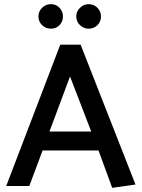

<svg xmlns="http://www.w3.org/2000/svg" viewBox="-20 -895 682 924"><path d="M419 -262H218L317 -527ZM270 -680 10 0H121L185 -171H454L520 9L632 -7L368 -680ZM225 -757Q250 -757 266.5 -774Q283 -791 283 -816Q283 -840 266.5 -857.5Q250 -875 225 -875Q200 -875 182.5 -857.5Q165 -840 165 -816Q165 -791 182.5 -774Q200 -757 225 -757ZM406 -757Q432 -757 449 -774Q466 -791 466 -816Q466 -840 449 -857.5Q432 -875 406 -875Q383 -875 365 -857.5Q347 -840 347 -816Q347 -791 365 -774Q383 -757 406 -757Z"/></svg>

Font: Catamaran SemiBold
Style: Regular
Weight: 600
Designer: Pria Ravichandran
Version: Version 2.000